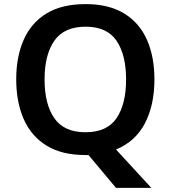

<svg xmlns="http://www.w3.org/2000/svg" viewBox="-20 -745 831 935"><path d="M732 -358Q732 -234 686 -145Q640 -56 545 -17L717 170H545L411 10Q407 10 403.5 10Q400 10 396 10Q281 10 206.5 -36Q132 -82 95.5 -165Q59 -248 59 -359Q59 -469 95.5 -551.5Q132 -634 206.5 -679.5Q281 -725 397 -725Q510 -725 584.5 -679.5Q659 -634 695.5 -551.5Q732 -469 732 -358ZM197 -358Q197 -238 244.5 -169.5Q292 -101 396 -101Q501 -101 547.5 -169.5Q594 -238 594 -358Q594 -478 547.5 -546.5Q501 -615 397 -615Q292 -615 244.5 -546.5Q197 -478 197 -358Z"/></svg>

Font: Noto Sans Sora Sompeng Semi
Style: Bold
Weight: 700
Designer: Monotype Design Team. David Williams.
Foundry: Monotype Imaging Inc.
Version: Version 2.101; ttfautohint (v1.8.4.7-5d5b)